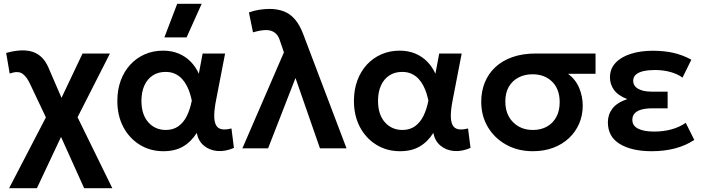

<svg xmlns="http://www.w3.org/2000/svg" viewBox="-20 -782 3702 1012"><path d="M28 210 247 -211.5 245.5 -113.5 139 -338.5Q120 -379.5 97 -394.5Q74 -409.5 31 -394.5L12.5 -503Q100 -527 154.2 -508Q208.5 -489 235.5 -425.5L327 -213.5L283.5 -222.5L415 -500H559.5L359.5 -106.5L366.5 -209.5L572 210H423.5L282 -104L322 -103.5L174.5 210Z M841.5 15Q772 15 717 -18.8Q662 -52.5 630.2 -112.2Q598.5 -172 598.5 -250Q598.5 -309 616.5 -357.8Q634.5 -406.5 667.2 -441.8Q700 -477 743.8 -496Q787.5 -515 839 -515Q885 -515 921.5 -499.8Q958 -484.5 984.8 -457.2Q1011.5 -430 1028 -393.5L1048 -500H1166.5L1120 -260Q1109.5 -208 1109.2 -174Q1109 -140 1118.8 -122.2Q1128.5 -104.5 1148.8 -100.8Q1169 -97 1200 -105L1213 -2.5Q1167 17.5 1125.2 13.8Q1083.5 10 1054.2 -14.8Q1025 -39.5 1017 -81.5Q987.5 -34.5 945 -9.8Q902.5 15 841.5 15ZM854 -97Q893 -97 920.2 -116.5Q947.5 -136 964.8 -170.8Q982 -205.5 991 -251.5Q987.5 -268.5 981.5 -288.5Q975.5 -308.5 965.2 -328.8Q955 -349 939.8 -365.8Q924.5 -382.5 903 -392.8Q881.5 -403 852.5 -403Q814 -403 785.5 -384.5Q757 -366 741.2 -331.8Q725.5 -297.5 725.5 -250.5Q725.5 -178.5 761.5 -137.8Q797.5 -97 854 -97ZM846.5 -585 914 -762H1043L963.5 -585Z M1257.5 0 1476.5 -506 1455.5 -567.5Q1447.5 -595 1429 -609.2Q1410.5 -623.5 1383 -623.5Q1369 -623.5 1351.2 -620.5Q1333.5 -617.5 1313.5 -611.5L1292 -716.5Q1319 -726.5 1348 -730.8Q1377 -735 1400.5 -735Q1442.5 -735 1475.8 -722.2Q1509 -709.5 1534.2 -680.5Q1559.5 -651.5 1578 -602.5L1806.5 0H1666.5L1537.5 -371L1393 0Z M2088.5 15Q2019 15 1964 -18.8Q1909 -52.5 1877.2 -112.2Q1845.5 -172 1845.5 -250Q1845.5 -309 1863.5 -357.8Q1881.5 -406.5 1914.2 -441.8Q1947 -477 1990.8 -496Q2034.5 -515 2086 -515Q2132 -515 2168.5 -499.8Q2205 -484.5 2231.8 -457.2Q2258.5 -430 2275 -393.5L2295 -500H2413.5L2367 -260Q2356.5 -208 2356.2 -174Q2356 -140 2365.8 -122.2Q2375.5 -104.5 2395.8 -100.8Q2416 -97 2447 -105L2460 -2.5Q2414 17.5 2372.2 13.8Q2330.5 10 2301.2 -14.8Q2272 -39.5 2264 -81.5Q2234.5 -34.5 2192 -9.8Q2149.5 15 2088.5 15ZM2101 -97Q2140 -97 2167.2 -116.5Q2194.5 -136 2211.8 -170.8Q2229 -205.5 2238 -251.5Q2234.5 -268.5 2228.5 -288.5Q2222.5 -308.5 2212.2 -328.8Q2202 -349 2186.8 -365.8Q2171.5 -382.5 2150 -392.8Q2128.5 -403 2099.5 -403Q2061 -403 2032.5 -384.5Q2004 -366 1988.2 -331.8Q1972.5 -297.5 1972.5 -250.5Q1972.5 -178.5 2008.5 -137.8Q2044.5 -97 2101 -97Z M2788.5 15Q2710.5 15 2649 -18.8Q2587.5 -52.5 2552 -111.5Q2516.5 -170.5 2516.5 -245.5Q2516.5 -300.5 2535.2 -347Q2554 -393.5 2590.5 -427.8Q2627 -462 2680.8 -481Q2734.5 -500 2805 -500H3119V-393H2974.5Q3015 -362 3033.2 -317.5Q3051.5 -273 3051.5 -225Q3051.5 -174.5 3032.8 -130.8Q3014 -87 2979.2 -54.2Q2944.5 -21.5 2896.2 -3.2Q2848 15 2788.5 15ZM2789.5 -97Q2831 -97 2862.8 -114.8Q2894.5 -132.5 2912.2 -165.2Q2930 -198 2930 -243.5Q2930 -312.5 2890.2 -351.5Q2850.5 -390.5 2787 -390.5Q2746 -390.5 2713.5 -373.8Q2681 -357 2662.2 -325.2Q2643.5 -293.5 2643.5 -247.5Q2643.5 -179 2684.2 -138Q2725 -97 2789.5 -97Z M3415 15Q3309.5 15 3246.8 -23.2Q3184 -61.5 3184 -137.5Q3184 -178 3207.8 -209.5Q3231.5 -241 3286 -259.5Q3237 -279 3216 -308.5Q3195 -338 3195 -374Q3195 -419 3224.2 -450.5Q3253.5 -482 3304.8 -498.2Q3356 -514.5 3420.5 -514.5Q3479 -514.5 3527.8 -503.8Q3576.5 -493 3624 -467.5L3577.5 -373Q3548.5 -393.5 3511.2 -403.2Q3474 -413 3431.5 -413Q3399 -413 3373.2 -407.5Q3347.5 -402 3332.5 -389.5Q3317.5 -377 3317.5 -356.5Q3317.5 -329 3343.5 -314Q3369.5 -299 3413.5 -299H3499V-211H3417.5Q3385.5 -211 3362 -204.8Q3338.5 -198.5 3325.8 -185Q3313 -171.5 3313 -150.5Q3313 -119 3343.5 -103.8Q3374 -88.5 3428.5 -88.5Q3476.5 -88.5 3518.8 -100Q3561 -111.5 3594.5 -134.5L3639.5 -44.5Q3594 -14.5 3538 0.2Q3482 15 3415 15Z"/></svg>

Font: Geologica Cursive Medium
Style: Regular
Weight: 500
Designer: Sindre Bremnes, Frode Helland
Foundry: Monokrom Skriftforlag AS
Version: Version 1.010;gftools[0.9.28]